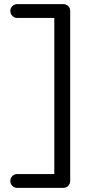

<svg xmlns="http://www.w3.org/2000/svg" viewBox="-20 -720 440 930"><path d="M286 -700Q301 -700 310.5 -690.5Q320 -681 320 -666V156Q320 170 310.5 180Q301 190 286 190H64Q50 190 40 180.5Q30 171 30 156Q30 142 40 132.5Q50 123 64 123H250L243 131V-645L252 -633H64Q50 -633 40 -643Q30 -653 30 -667Q30 -681 40 -690.5Q50 -700 64 -700Z"/></svg>

Font: Quicksand Light Medium
Style: Regular
Weight: 500
Version: Version 3.006